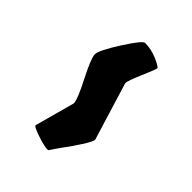

<svg xmlns="http://www.w3.org/2000/svg" viewBox="-23 -485 348 348"><g transform="rotate(-45 151.0 -311.0)"><path d="M36 -351 113 -330Q123 -330 158 -348Q193 -366 203 -366Q213 -366 247.5 -344Q282 -322 282 -316Q282 -300 275 -284Q268 -268 265 -268Q262 -268 236.5 -279Q211 -290 205 -290L94 -256Q85 -256 36 -292L20 -303Q20 -313 26.5 -332Q33 -351 36 -351Z"/></g></svg>

Font: Piedra
Style: Regular
Weight: 400
Designer: Angel Koziupa & Ale Paul
Foundry: Angel Koziupa and Alejandro Paul
Version: Version 1.000